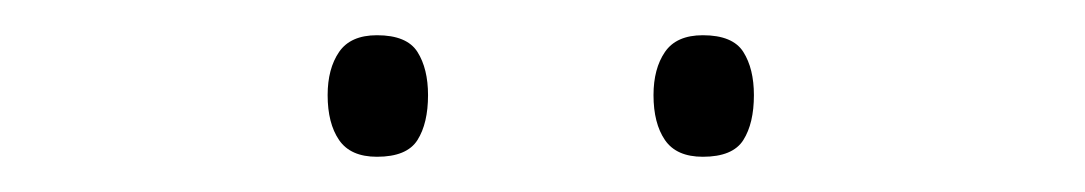

<svg xmlns="http://www.w3.org/2000/svg" viewBox="-20 -733 616 109"><path d="M166 -679Q166 -694 172.5 -703.5Q179 -713 194 -713Q211 -713 217 -703.5Q223 -694 223 -679Q223 -663 217 -653.5Q211 -644 194 -644Q179 -644 172.5 -653.5Q166 -663 166 -679ZM351 -679Q351 -694 357.5 -703.5Q364 -713 379 -713Q396 -713 402 -703.5Q408 -694 408 -679Q408 -663 402 -653.5Q396 -644 379 -644Q364 -644 357.5 -653.5Q351 -663 351 -679Z"/></svg>

Font: Noto Sans Bengali UI ExtraLight
Style: Regular
Weight: 200
Designer: Jelle Bosma - Monotype Design Team
Foundry: Monotype Imaging Inc.
Version: Version 2.003; ttfautohint (v1.8.4.7-5d5b)